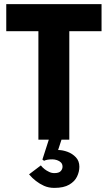

<svg xmlns="http://www.w3.org/2000/svg" viewBox="-20 -680 537 935"><path d="M317.5 0H167V-528H10.5V-660H474.5V-528H317.5ZM244.5 235Q217 235 194.5 225Q152.5 206 121.5 169L179 125.5Q193.5 145 219 157Q231 163 244.5 163Q267 163 275.8 153.2Q284.5 143.5 284.5 132Q284.5 119 276.8 111.2Q269 103.5 257.5 99.8Q246 96 235 96Q208 96 194.5 103L186.5 97L224.5 -21L280.5 -3L263 50.5Q284.5 50.5 308.5 59.2Q332.5 68 349.5 86Q366.5 104 366.5 132Q366.5 156 355.2 179.8Q344 203.5 317.2 219.2Q290.5 235 244.5 235Z"/></svg>

Font: Lucymar Sans
Style: Bold
Weight: 700
Foundry: The League of Moveable Type (original font) / Main changes by Cristiano Sobral with portions from Mirco Monsees
Version: Version 2.001;August 30, 2020;FontCreator 13.0.0.2681 64-bit